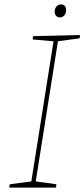

<svg xmlns="http://www.w3.org/2000/svg" viewBox="-20 -851 383 871"><path d="M341 -677 236 -663 244 -671 141 -21 136 -29 236 -15 234 0H22L24 -15L130 -29L121 -21L224 -671L230 -663L128 -672L130 -687L343 -692ZM251 -772Q241 -772 234.5 -779Q228 -786 228 -798Q228 -812 236 -821.5Q244 -831 257 -831Q268 -831 274 -824Q280 -817 280 -805Q280 -791 272 -781.5Q264 -772 251 -772Z"/></svg>

Font: Bitter Thin Thin
Style: Italic
Weight: 250
Italic angle: -9°
Version: Version 2.002